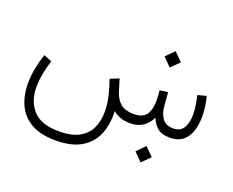

<svg xmlns="http://www.w3.org/2000/svg" viewBox="-119 -706 1407 1159"><g transform="rotate(20 584.0 -126.0)"><path d="M857.9 95.2 910.6 147.9 857.9 200.2 805.7 147.9ZM827.1 -502.9 879.9 -450.2 827.1 -397.9 774.9 -450.2ZM716.3 0Q678.2 0 649.7 -11.2Q621.1 -22.5 605.5 -37.6Q609.4 47.4 582.3 112.5Q555.2 177.7 492.9 214.6Q430.7 251.5 329.1 251.5Q233.9 251.5 173.3 217.5Q112.8 183.6 84.2 123.3Q55.7 63 55.7 -16.1Q55.7 -62.5 64.9 -112.1Q74.2 -161.6 90.3 -209.5L142.1 -189Q128.9 -146 120.1 -101.1Q111.3 -56.2 111.3 -13.2Q111.3 79.6 163.3 136.2Q215.3 192.9 329.1 192.9Q412.6 192.9 460.9 165Q509.3 137.2 529.8 90.8Q550.3 44.4 550.3 -11.7Q550.3 -62.5 537.6 -115Q524.9 -167.5 509.3 -210L565.4 -232.9L589.8 -153.3Q604 -108.9 633.8 -84.2Q663.6 -59.6 717.3 -59.6Q775.4 -59.6 798.1 -92Q820.8 -124.5 820.8 -182.1Q820.8 -193.8 819.8 -209.7Q818.8 -225.6 816.9 -248L869.1 -254.9L876 -168Q878.9 -123.5 901.1 -91.6Q923.3 -59.6 971.2 -59.6Q1019 -59.6 1038.1 -94.7Q1057.1 -129.9 1057.1 -175.8Q1057.1 -208.5 1051.8 -241.7Q1046.4 -274.9 1040.5 -298.8L1095.7 -313.5Q1104 -283.2 1108.4 -249.8Q1112.8 -216.3 1112.8 -183.1Q1112.8 -135.3 1099.4 -93.5Q1085.9 -51.8 1055.2 -26.1Q1024.4 -0.5 972.2 0Q919.4 0 891.1 -23.9Q862.8 -47.9 850.1 -84Q830.1 -43.9 797.9 -22Q765.6 0 716.3 0Z"/></g></svg>

Font: Vazirmatn UI FD ExtraLight
Style: Regular
Weight: 200
Designer: Saber Rastikerdar
Foundry: Saber Rastikerdar
Version: Version 33.003